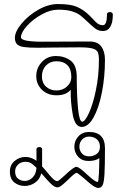

<svg xmlns="http://www.w3.org/2000/svg" viewBox="-20 -624 671 953"><path d="M84 -439Q84 -417 190 -417L425 -418Q465 -418 483 -393Q501 -368 501 -327Q501 -243 486 -166Q471 -89 444.5 -41.5Q418 6 386 6Q352 6 341 -55.5Q330 -117 331 -179Q309 -151 261 -151Q216 -151 188 -178.5Q160 -206 160 -246Q160 -287 188 -316.5Q216 -346 258 -346Q299 -346 330 -323.5Q361 -301 361 -242Q361 -148 367.5 -84Q374 -20 388 -20Q402 -20 422 -64Q442 -108 456.5 -179Q471 -250 471 -327Q471 -352 465.5 -364.5Q460 -377 440 -383Q420 -389 375 -389L242 -388Q215 -387 170 -387Q123 -387 99 -390.5Q75 -394 64.5 -404.5Q54 -415 54 -436Q54 -467 87 -507Q120 -547 170 -575.5Q220 -604 268 -604Q330 -604 362 -590Q394 -576 421 -550L440 -531Q455 -514 465.5 -506.5Q476 -499 491 -499Q511 -499 511 -553Q511 -558 514.5 -561Q518 -564 525 -564Q540 -564 540 -551Q540 -512 527.5 -491Q515 -470 491 -470Q470 -470 454 -481.5Q438 -493 408 -522Q388 -541 374 -551Q360 -561 334.5 -568.5Q309 -576 268 -576Q230 -576 186.5 -552Q143 -528 113.5 -495Q84 -462 84 -439ZM334 -241Q334 -281 314.5 -300.5Q295 -320 260 -320Q229 -320 208.5 -299Q188 -278 188 -245Q188 -213 208.5 -194Q229 -175 260 -175Q291 -175 312.5 -194.5Q334 -214 334 -241ZM501 112Q501 201 498.5 241.5Q496 282 489 295.5Q482 309 467 309Q455 308 438 295.5Q421 283 398 262Q366 234 360 234Q352 234 320 266Q299 286 286.5 296Q274 306 266 306Q251 306 233 288.5Q215 271 185 236Q177 267 153.5 283Q130 299 103 299Q73 299 51 281.5Q29 264 29 227Q29 195 52.5 175Q76 155 106 155Q135 155 161 174V117Q161 106 176 106Q189 106 189 118V202Q210 226 209 225Q230 251 242.5 263Q255 275 265 275Q271 275 302 246Q346 204 359 204Q372 204 412 242Q416 246 429 257Q442 268 450.5 273.5Q459 279 465 279Q469 279 471 237.5Q473 196 473 161Q454 175 419 175Q387 175 368 154Q349 133 349 104Q349 75 369 53Q389 31 422 31Q501 31 501 112ZM476 105Q476 80 460.5 67Q445 54 422 54Q401 54 387.5 68.5Q374 83 374 104Q374 123 386.5 137.5Q399 152 423 152Q444 152 460 140Q476 128 476 105ZM161 209 155 203Q142 190 131.5 184.5Q121 179 106 179Q84 179 69.5 193Q55 207 55 227Q55 251 69 262.5Q83 274 103 274Q125 274 142 257Q159 240 161 209Z"/></svg>

Font: Mali ExtraLight
Style: Regular
Weight: 275
Version: Version 1.000; ttfautohint (v1.6)